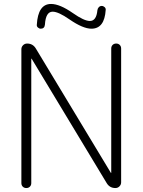

<svg xmlns="http://www.w3.org/2000/svg" viewBox="-20 -950 720 970"><path d="M88 -25V-701Q88 -713 96.5 -721.5Q105 -730 117 -730Q146 -730 161 -705L540 -77Q540 -76 541 -76Q542 -76 542 -77V-705Q542 -716 549 -723Q556 -730 567 -730Q578 -730 585 -723Q592 -716 592 -705V-29Q592 -17 583.5 -8.5Q575 0 563 0Q534 0 519 -25L140 -653Q140 -654 139 -654Q138 -654 138 -653V-25Q138 -14 131 -7Q124 0 113 0Q102 0 95 -7Q88 -14 88 -25ZM472 -898Q473 -907 479 -913.5Q485 -920 494 -920Q502 -920 508.5 -914Q515 -908 514 -900Q508 -805 442 -805Q399 -805 331 -852Q275 -891 246 -891Q211 -891 207 -826Q205 -805 186 -805Q178 -805 171.5 -811Q165 -817 166 -825Q172 -930 238 -930Q282 -930 348 -884Q405 -844 434 -844Q467 -844 472 -898Z"/></svg>

Font: Rounded Mplus 1c Light
Style: Regular
Weight: 300
Version: Version 1.059.20150529